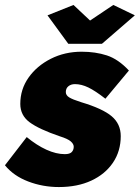

<svg xmlns="http://www.w3.org/2000/svg" viewBox="-47 -746 565 776"><path d="M191 10Q126 10 67 -12.5Q8 -35 -27 -78L61 -192Q101 -159 140.5 -141Q180 -123 215 -123Q235 -123 243 -131.5Q251 -140 251 -153Q251 -164 239 -174.5Q227 -185 195 -195Q110 -224 72.5 -252Q35 -280 35 -326Q35 -385 68.5 -432.5Q102 -480 158.5 -508.5Q215 -537 283 -537Q339 -537 385 -522Q431 -507 474 -461L379 -347Q338 -379 310 -392.5Q282 -406 256 -406Q240 -406 229.5 -397.5Q219 -389 219 -374Q219 -361 232.5 -352.5Q246 -344 281 -333Q368 -307 404.5 -276Q441 -245 441 -196Q441 -135 409.5 -88.5Q378 -42 322 -16Q266 10 191 10ZM145 -684 250 -726 317 -663 411 -726 498 -684 365 -569H229Z"/></svg>

Font: Raleway Black
Style: Italic
Weight: 900
Italic angle: -12°
Designer: Matt McInerney, Pablo Impallari, Rodrigo Fuenzalida
Foundry: Matt McInerney, Pablo Impallari, Rodrigo Fuenzalida
Version: Version 4.101;RELEASE